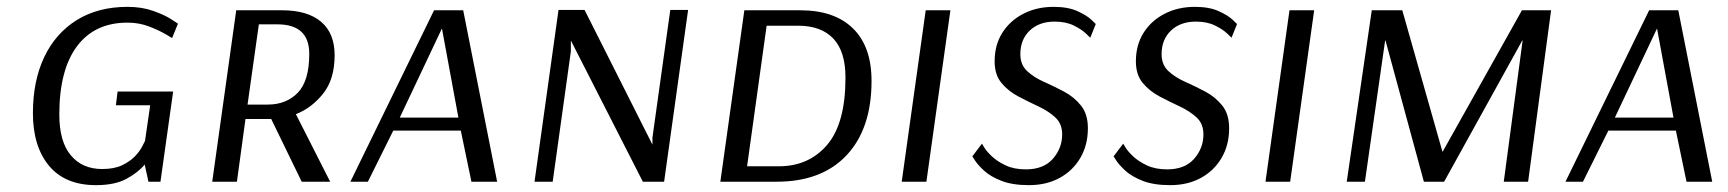

<svg xmlns="http://www.w3.org/2000/svg" viewBox="-20 -530 5041 560"><path d="M448 0H413L402 -50Q383 -27 349 -8.5Q315 10 260 10Q170 10 123 -46.5Q76 -103 76 -200Q76 -294 109 -363.5Q142 -433 204 -471.5Q266 -510 352 -510Q394 -510 427.5 -498Q461 -486 480 -473.5Q499 -461 499 -461L482 -419Q482 -419 463.5 -430Q445 -441 415.5 -452.5Q386 -464 352 -464Q256 -464 204.5 -395Q153 -326 153 -196Q153 -117 186.5 -77Q220 -37 278 -37Q313 -37 336 -48Q359 -59 373 -73.5Q387 -88 394 -101.5Q401 -115 403 -119L418 -223H318L323 -263H485Z M803 -500Q877 -500 916.5 -466.5Q956 -433 956 -369Q956 -299 922.5 -257Q889 -215 843 -197L943 0H860L771 -183H696L671 0H599L669 -500ZM735 -459 702 -225H761Q815 -225 848.5 -259.5Q882 -294 882 -373Q882 -459 789 -459Z M1331 -500 1430 0H1355L1324 -149H1127L1053 0H1002L1246 -500ZM1146 -187H1317L1269 -447Z M1917 0H1855L1646 -410H1645V-380L1592 0H1539L1609 -501H1685L1883 -108V-129L1935 -501H1987Z M2314 -500Q2414 -500 2468 -447Q2522 -394 2522 -294Q2522 -155 2449.5 -77.5Q2377 0 2245 0H2081L2151 -500ZM2216 -455 2159 -45H2252Q2339 -45 2392.5 -107.5Q2446 -170 2446 -304Q2446 -380 2410.5 -417.5Q2375 -455 2308 -455Z M2682 0H2610L2680 -500H2752Z M3160 -420Q3160 -420 3147.5 -432Q3135 -444 3112 -455.5Q3089 -467 3056 -467Q3011 -467 2983.5 -441Q2956 -415 2956 -372Q2956 -341 2976 -322.5Q2996 -304 3025.5 -291Q3055 -278 3084 -262.5Q3113 -247 3133 -222Q3153 -197 3153 -156Q3153 -107 3131 -69.5Q3109 -32 3070.5 -11Q3032 10 2981 10Q2933 10 2901 -2.5Q2869 -15 2850.5 -32Q2832 -49 2824 -61.5Q2816 -74 2816 -74L2844 -111Q2844 -111 2851 -99.5Q2858 -88 2873.5 -73.5Q2889 -59 2913.5 -47.5Q2938 -36 2972 -36Q3024 -36 3051 -67Q3078 -98 3078 -138Q3078 -169 3058 -187.5Q3038 -206 3009 -219.5Q2980 -233 2950.5 -248.5Q2921 -264 2901 -288Q2881 -312 2881 -351Q2881 -399 2903.5 -434.5Q2926 -470 2965 -490Q3004 -510 3053 -510Q3095 -510 3122.5 -497.5Q3150 -485 3163 -472.5Q3176 -460 3176 -460Z M3572 -420Q3572 -420 3559.5 -432Q3547 -444 3524 -455.5Q3501 -467 3468 -467Q3423 -467 3395.5 -441Q3368 -415 3368 -372Q3368 -341 3388 -322.5Q3408 -304 3437.5 -291Q3467 -278 3496 -262.5Q3525 -247 3545 -222Q3565 -197 3565 -156Q3565 -107 3543 -69.5Q3521 -32 3482.5 -11Q3444 10 3393 10Q3345 10 3313 -2.5Q3281 -15 3262.5 -32Q3244 -49 3236 -61.5Q3228 -74 3228 -74L3256 -111Q3256 -111 3263 -99.5Q3270 -88 3285.5 -73.5Q3301 -59 3325.5 -47.5Q3350 -36 3384 -36Q3436 -36 3463 -67Q3490 -98 3490 -138Q3490 -169 3470 -187.5Q3450 -206 3421 -219.5Q3392 -233 3362.5 -248.5Q3333 -264 3313 -288Q3293 -312 3293 -351Q3293 -399 3315.5 -434.5Q3338 -470 3377 -490Q3416 -510 3465 -510Q3507 -510 3534.5 -497.5Q3562 -485 3575 -472.5Q3588 -460 3588 -460Z M3743 0H3671L3741 -500H3813Z M4437 0H4366L4421 -412H4420L4192 0H4133L4021 -412H4020L3961 0H3908L3981 -500H4070L4187 -88H4188L4419 -500H4504Z M4875 -500 4974 0H4899L4868 -149H4671L4597 0H4546L4790 -500ZM4690 -187H4861L4813 -447Z"/></svg>

Font: Arsenal SC
Style: Italic
Weight: 400
Italic angle: -9.10001°
Designer: Andrij Shevchenko
Foundry: Stairsfor
Version: Version 2.001; ttfautohint (v1.8.4.7-5d5b)